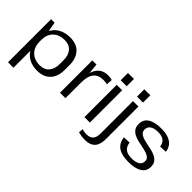

<svg xmlns="http://www.w3.org/2000/svg" viewBox="-30 -1408 2269 2269"><g transform="rotate(45 1104.5 -273.0)"><path d="M398 8Q319 8 260.5 -24Q202 -56 170 -115Q138 -174 138 -254V-291Q138 -371 170.5 -428.5Q203 -486 262 -517Q321 -548 400 -548Q508 -548 566.5 -485Q625 -422 625 -307V-233Q625 -118 565.5 -55Q506 8 398 8ZM87 -540H145L178 -359V180H87ZM377 -59Q451 -59 492.5 -106Q534 -153 534 -237V-302Q534 -386 492.5 -433Q451 -480 377 -480Q285 -480 231.5 -427.5Q178 -375 178 -283V-260Q178 -167 231.5 -113Q285 -59 377 -59Z M776 -540H845L867 -334V0H776ZM843 -286Q843 -415 892 -481.5Q941 -548 1034 -548Q1051 -548 1068.5 -546Q1086 -544 1102 -539L1097 -462Q1066 -470 1030 -470Q949 -470 908 -418Q867 -366 867 -262Z M1275 -540V0H1184V-540ZM1279 -733V-611H1179V-733Z M1379 187Q1351 187 1321.5 183Q1292 179 1265 171L1270 116Q1287 121 1305.5 124Q1324 127 1342 127Q1401 127 1428.5 96.5Q1456 66 1456 1V-540H1547V5Q1547 96 1505.5 141.5Q1464 187 1379 187ZM1552 -733V-611H1452V-733Z M1924 8Q1812 8 1753 -33Q1694 -74 1682 -161L1774 -165Q1781 -106 1817.5 -77.5Q1854 -49 1923 -49Q1989 -49 2024.5 -72Q2060 -95 2060 -137Q2060 -170 2040 -188Q2020 -206 1987.5 -216.5Q1955 -227 1916 -234.5Q1877 -242 1838 -251Q1799 -260 1766.5 -277Q1734 -294 1714 -322.5Q1694 -351 1694 -397Q1694 -471 1752.5 -509.5Q1811 -548 1922 -548Q1993 -548 2042 -530.5Q2091 -513 2119.5 -478Q2148 -443 2154 -391L2062 -387Q2057 -439 2022.5 -465.5Q1988 -492 1925 -492Q1860 -492 1825 -468Q1790 -444 1790 -400Q1790 -367 1810 -348Q1830 -329 1862.5 -318Q1895 -307 1934 -299.5Q1973 -292 2012 -283Q2051 -274 2083.5 -257.5Q2116 -241 2136 -213.5Q2156 -186 2156 -140Q2156 -68 2096.5 -30Q2037 8 1924 8Z"/></g></svg>

Font: Pathway Extreme 72pt Medium
Style: Regular
Weight: 500
Designer: Eduardo Rodriguez Tunni
Foundry: Eduardo Rodriguez Tunni
Version: Version 1.001;gftools[0.9.26]